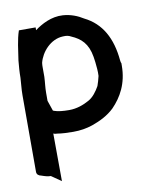

<svg xmlns="http://www.w3.org/2000/svg" viewBox="-75 -521 582 746"><g transform="rotate(-10 216.0 -148.0)"><path d="M16 116C16 126 23 132 34 134C48 139 59 142 70 142L109 169L108 -19C112 -17 116 -16 123 -16C141 -13 165 -12 186 -12C214 -12 238 -16 262 -24C296 -36 326 -51 351 -75C387 -112 416 -162 416 -233V-243L415 -244C414 -247 414 -248 413 -254C405 -342 371 -405 304 -438C282 -452 255 -463 224 -465C179 -468 139 -446 112 -426V-437H46C34 -402 30 -361 24 -322C22 -301 20 -277 20 -254C19 -231 16 -212 16 -186ZM108 -148V-179C108 -202 111 -218 112 -242V-280C112 -285 112 -290 113 -297C123 -338 161 -382 210 -384C225 -385 233 -383 242 -378C279 -362 305 -339 314 -285L317 -264C319 -245 321 -228 320 -209C318 -199 312 -179 309 -171C298 -151 283 -131 265 -121C242 -108 215 -98 185 -98C162 -98 141 -100 127 -105L126 -106H124C124 -106 123 -106 122 -107Z"/></g></svg>

Font: SolarCharger
Style: 750
Weight: 700
Designer: Mew Too
Foundry: Cannot Into Space Fonts/KineticPlasma Fonts
Version: Version 1.100